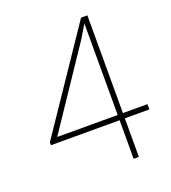

<svg xmlns="http://www.w3.org/2000/svg" viewBox="-131 -809 808 906"><g transform="rotate(-20 273.5 -355.5)"><path d="M40 -208.5 379.4 -710.9H411.1V-220.2H534.2V-193.8H411.1V0H384.8V-193.8H40ZM81.1 -220.2H384.8V-679.7L343.8 -611.8Z"/></g></svg>

Font: Mardoto Thin
Style: Regular
Weight: 250
Designer: Christian Robertson, Vahan Hovhannisyan
Foundry: Google
Version: Version 1.000